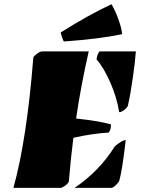

<svg xmlns="http://www.w3.org/2000/svg" viewBox="-20 -915 706 935"><path d="M350.6 -337.9Q466.8 -325.2 520.5 -309.1Q520.5 -282.2 509.3 -269.5Q429.2 -264.6 337.4 -244.1Q324.2 -141.6 315.4 -32.2Q315.4 -25.9 299.8 -12.9Q284.2 0 272.9 0H45.4Q110.8 -236.8 142.1 -632.8Q142.1 -639.2 158.2 -651.9Q174.3 -664.6 185.5 -664.6H412.1Q375 -503.4 350.6 -337.9ZM560.5 -368.7Q548.8 -442.4 516.1 -515.6Q483.4 -588.9 450.2 -625.5Q452.6 -648.9 464.4 -664.6H641.6Q638.2 -617.2 627 -537.4Q615.7 -457.5 603 -401.4Q601.1 -393.1 586.4 -380.9Q571.8 -368.7 560.5 -368.7ZM538.1 -200.7Q543.5 -207.5 562.5 -220.2Q581.5 -232.9 592.3 -232.9Q575.7 -87.9 561 -35.2Q556.6 -25.4 543.5 -12.7Q530.3 0 522 0H342.8Q462.9 -80.6 538.1 -200.7ZM290.5 -712.9Q281.2 -731.9 275.4 -756.8Q413.1 -843.3 522.9 -894.5Q540.5 -865.2 556.4 -821.5Q572.3 -777.8 574.7 -748.5Q462.9 -725.1 290.5 -712.9Z"/></svg>

Font: Emblema One
Style: Regular
Weight: 400
Designer: Riccardo De Franceschi
Foundry: Riccardo De Franceschi
Version: Version 1.003